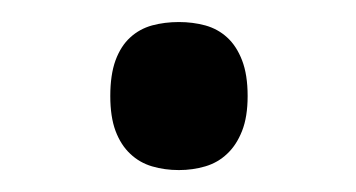

<svg xmlns="http://www.w3.org/2000/svg" viewBox="-20 -444 326 176"><path d="M81.1 -356Q81.1 -375.5 85.9 -388.7Q90.8 -401.9 99.4 -409.7Q107.9 -417.5 119.4 -420.7Q130.9 -423.8 144 -423.8Q156.7 -423.8 168.2 -420.7Q179.7 -417.5 188.2 -409.7Q196.8 -401.9 201.9 -388.7Q207 -375.5 207 -356Q207 -336.9 201.9 -324Q196.8 -311 188.2 -303Q179.7 -294.9 168.2 -291.5Q156.7 -288.1 144 -288.1Q130.9 -288.1 119.4 -291.5Q107.9 -294.9 99.4 -303Q90.8 -311 85.9 -324Q81.1 -336.9 81.1 -356Z"/></svg>

Font: Droid Serif
Style: Regular
Weight: 400
Version: Version 1.00 build 112